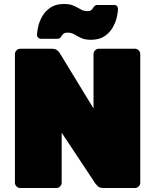

<svg xmlns="http://www.w3.org/2000/svg" viewBox="-20 -945 780 965"><path d="M82 0Q71 0 63 -8Q55 -16 55 -27V-673Q55 -684 63 -692Q71 -700 82 -700H240Q260 -700 269 -691Q278 -682 281 -677L450 -400V-673Q450 -684 458 -692Q466 -700 477 -700H658Q669 -700 677 -692Q685 -684 685 -673V-27Q685 -16 677 -8Q669 0 658 0H500Q480 0 471 -9.5Q462 -19 459 -23L290 -278V-27Q290 -16 282 -8Q274 0 263 0ZM437 -745Q407 -745 388 -754Q369 -763 354 -772Q339 -781 319 -781Q304 -781 297 -773.5Q290 -766 285 -758Q280 -750 269 -750H185Q178 -750 172 -755.5Q166 -761 166 -768Q166 -785 172 -811.5Q178 -838 193 -864Q208 -890 234.5 -907.5Q261 -925 302 -925Q332 -925 351 -916Q370 -907 385.5 -898Q401 -889 420 -889Q435 -889 441.5 -897Q448 -905 453.5 -912.5Q459 -920 470 -920H554Q563 -920 568 -914.5Q573 -909 573 -901Q573 -884 567 -858Q561 -832 546 -806Q531 -780 504.5 -762.5Q478 -745 437 -745Z"/></svg>

Font: Rubik Light Black
Style: Regular
Weight: 900
Version: Version 2.104